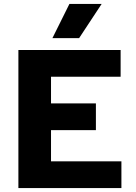

<svg xmlns="http://www.w3.org/2000/svg" viewBox="-20 -951 690 971"><path d="M73 0V-698H590V-563H238V-428H465V-293H238V-135H594V0ZM245 -758 331 -931H494L380 -758Z"/></svg>

Font: Azeret Mono
Style: Bold
Weight: 700
Designer: Martin Vácha
Foundry: Displaay
Version: Version 1.002